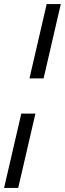

<svg xmlns="http://www.w3.org/2000/svg" viewBox="-32 -750 317 938"><path d="M265 -730 181 -367H112L196 -730ZM141 -195 57 168H-12L72 -195Z"/></svg>

Font: Elaine Sans
Style: Italic
Weight: 400
Italic angle: -13°
Designer: Wei Huang
Foundry: Wei Huang
Version: Version 2.001;December 24, 2019;FontCreator 12.0.0.2547 64-b